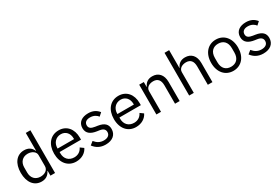

<svg xmlns="http://www.w3.org/2000/svg" viewBox="76 -1804 4196 2880"><g transform="rotate(-30 2174.0 -364.0)"><path d="M415 -84V0H495V-740H415V-432H411C384 -497 331 -528 260 -528C131 -528 50 -423 50 -258C50 -93 131 12 260 12C331 12 380 -20 411 -84ZM282 -60C192 -60 136 -122 136 -214V-302C136 -394 192 -456 282 -456C355 -456 415 -414 415 -357V-165C415 -98 355 -60 282 -60Z M859 12C956 12 1030 -36 1063 -106L1006 -147C979 -90 929 -58 864 -58C768 -58 711 -125 711 -214V-238H1082V-276C1082 -422 997 -528 859 -528C719 -528 627 -422 627 -258C627 -94 719 12 859 12ZM859 -461C941 -461 996 -400 996 -309V-298H711V-305C711 -395 772 -461 859 -461Z M1369 12C1487 12 1560 -49 1560 -149C1560 -227 1516 -277 1402 -294L1362 -300C1298 -310 1263 -330 1263 -380C1263 -429 1298 -460 1364 -460C1430 -460 1474 -429 1497 -397L1550 -445C1508 -497 1453 -528 1370 -528C1265 -528 1186 -478 1186 -376C1186 -280 1257 -241 1352 -227L1393 -221C1461 -211 1483 -180 1483 -140C1483 -87 1443 -56 1375 -56C1310 -56 1262 -85 1222 -135L1165 -89C1211 -28 1274 12 1369 12Z M1895 12C1992 12 2066 -36 2099 -106L2042 -147C2015 -90 1965 -58 1900 -58C1804 -58 1747 -125 1747 -214V-238H2118V-276C2118 -422 2033 -528 1895 -528C1755 -528 1663 -422 1663 -258C1663 -94 1755 12 1895 12ZM1895 -461C1977 -461 2032 -400 2032 -309V-298H1747V-305C1747 -395 1808 -461 1895 -461Z M2250 0H2330V-358C2330 -424 2392 -456 2456 -456C2533 -456 2573 -409 2573 -317V0H2653V-331C2653 -456 2586 -528 2480 -528C2403 -528 2359 -490 2334 -432H2330V-516H2250Z M2818 -740V0H2898V-358C2898 -424 2960 -456 3024 -456C3101 -456 3141 -409 3141 -317V0H3221V-331C3221 -456 3154 -528 3048 -528C2971 -528 2927 -490 2902 -432H2898V-740Z M3581 12C3719 12 3814 -94 3814 -258C3814 -422 3719 -528 3581 -528C3443 -528 3348 -422 3348 -258C3348 -94 3443 12 3581 12ZM3581 -59C3495 -59 3434 -112 3434 -221V-295C3434 -404 3495 -457 3581 -457C3667 -457 3728 -404 3728 -295V-221C3728 -112 3667 -59 3581 -59Z M4101 12C4219 12 4292 -49 4292 -149C4292 -227 4248 -277 4134 -294L4094 -300C4030 -310 3995 -330 3995 -380C3995 -429 4030 -460 4096 -460C4162 -460 4206 -429 4229 -397L4282 -445C4240 -497 4185 -528 4102 -528C3997 -528 3918 -478 3918 -376C3918 -280 3989 -241 4084 -227L4125 -221C4193 -211 4215 -180 4215 -140C4215 -87 4175 -56 4107 -56C4042 -56 3994 -85 3954 -135L3897 -89C3943 -28 4006 12 4101 12Z"/></g></svg>

Font: Braiins Sans
Style: Regular
Weight: 400
Designer: Mike Abbink, Paul van der Laan, Pieter van Rosmalen, Jiri Chlebus, Lubos Buracinsky
Foundry: Bold Monday, Sudetype
Version: Version 1.000;hotconv 1.0.109;makeotfexe 2.5.65596